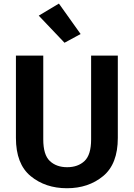

<svg xmlns="http://www.w3.org/2000/svg" viewBox="-20 -1015 732 1050"><path d="M67.1 -260.7V-710.9H216.6V-252.7Q216.6 -168.2 252.6 -134.4Q288.6 -100.6 347.4 -100.6Q406.2 -100.6 442.3 -134.5Q478.3 -168.5 478.3 -252.7V-710.9H624.3V-260.7Q624.3 -118.2 543.9 -51.9Q463.6 14.4 346.2 14.4Q228.3 14.4 147.7 -51.9Q67.1 -118.2 67.1 -260.7ZM332.8 -781.2 191.9 -929.4 302.2 -995.4 420.9 -828.9Z"/></svg>

Font: RobotoFlex
Style: Regular
Weight: 400
Designer: Berlow after Robertson
Foundry: Google
Version: Version 2.136